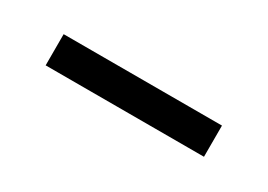

<svg xmlns="http://www.w3.org/2000/svg" viewBox="-17 -403 380 272"><g transform="rotate(30 173.0 -267.5)"><path d="M43 -242V-293H302V-242Z"/></g></svg>

Font: Noto Serif JP
Style: Regular
Weight: 400
Designer: Ryoko NISHIZUKA  (kana & ideographs); Frank Grießhammer (Latin, Greek & Cyrillic); Wenlong ZHANG  (bopomofo); Sandoll Co
Foundry: Adobe
Version: Version 2.003-H1;hotconv 1.1.1;makeotfexe 2.6.0